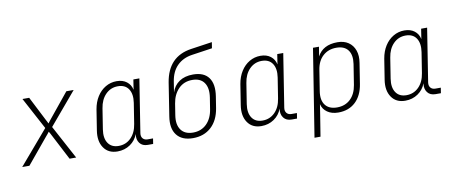

<svg xmlns="http://www.w3.org/2000/svg" viewBox="-76 -1069 3751 1577"><g transform="rotate(-10 1800.0 -280.0)"><path d="M31 0 273 -283 130 -550H186L288 -350Q293 -342 297.5 -332Q302 -322 306 -315Q311 -322 319 -332.5Q327 -343 333 -350L496 -550H557L330 -281L481 0H426L317 -210Q313 -219 306.5 -230Q300 -241 296 -248Q291 -241 282 -230Q273 -219 265 -210L91 0Z M825 10Q749 10 711 -45.5Q673 -101 687 -189L714 -360Q724 -420 752.5 -465Q781 -510 823.5 -535Q866 -560 916 -560Q967 -560 1000 -534.5Q1033 -509 1042 -466L1055 -550H1105L1035 -105Q1031 -78 1045 -61.5Q1059 -45 1085 -45H1130L1123 0H1078Q1034 0 1011.5 -29.5Q989 -59 996 -105Q977 -53 931 -21.5Q885 10 825 10ZM842 -33Q903 -33 945 -75Q987 -117 998 -189L1025 -360Q1036 -432 1008 -474.5Q980 -517 919 -517Q859 -517 817 -474.5Q775 -432 764 -360L737 -189Q726 -117 754.5 -75Q783 -33 842 -33Z M1455 10Q1363 10 1320 -45.5Q1277 -101 1293 -200L1336 -475Q1370 -685 1565 -714L1743 -740L1735 -690L1565 -665Q1489 -654 1440.5 -606Q1392 -558 1379 -475L1365 -386Q1383 -443 1429 -474Q1475 -505 1544 -505Q1634 -505 1674 -450.5Q1714 -396 1698 -295L1683 -200Q1667 -100 1607 -45Q1547 10 1455 10ZM1463 -35Q1531 -35 1576 -79Q1621 -123 1633 -200L1648 -295Q1660 -373 1629 -417.5Q1598 -462 1530 -462Q1460 -462 1415 -416Q1370 -370 1358 -295L1343 -200Q1331 -123 1363 -79Q1395 -35 1463 -35Z M2025 10Q1949 10 1911 -45.5Q1873 -101 1887 -189L1914 -360Q1924 -420 1952.5 -465Q1981 -510 2023.5 -535Q2066 -560 2116 -560Q2167 -560 2200 -534.5Q2233 -509 2242 -466L2255 -550H2305L2235 -105Q2231 -78 2245 -61.5Q2259 -45 2285 -45H2330L2323 0H2278Q2234 0 2211.5 -29.5Q2189 -59 2196 -105Q2177 -53 2131 -21.5Q2085 10 2025 10ZM2042 -33Q2103 -33 2145 -75Q2187 -117 2198 -189L2225 -360Q2236 -432 2208 -474.5Q2180 -517 2119 -517Q2059 -517 2017 -474.5Q1975 -432 1964 -360L1937 -189Q1926 -117 1954.5 -75Q1983 -33 2042 -33Z M2437 180 2553 -550H2603L2590 -471Q2637 -560 2758 -560Q2812 -560 2849 -535Q2886 -510 2902 -465Q2918 -420 2908 -361L2881 -190Q2866 -95 2810 -42.5Q2754 10 2667 10Q2612 10 2575.5 -15.5Q2539 -41 2529 -84L2516 0L2487 180ZM2664 -33Q2731 -33 2775 -74.5Q2819 -116 2831 -190L2858 -361Q2869 -435 2838.5 -476Q2808 -517 2741 -517Q2674 -517 2629 -476Q2584 -435 2573 -361L2546 -190Q2534 -116 2565.5 -74.5Q2597 -33 2664 -33Z M3225 10Q3149 10 3111 -45.5Q3073 -101 3087 -189L3114 -360Q3124 -420 3152.5 -465Q3181 -510 3223.5 -535Q3266 -560 3316 -560Q3367 -560 3400 -534.5Q3433 -509 3442 -466L3455 -550H3505L3435 -105Q3431 -78 3445 -61.5Q3459 -45 3485 -45H3530L3523 0H3478Q3434 0 3411.5 -29.5Q3389 -59 3396 -105Q3377 -53 3331 -21.5Q3285 10 3225 10ZM3242 -33Q3303 -33 3345 -75Q3387 -117 3398 -189L3425 -360Q3436 -432 3408 -474.5Q3380 -517 3319 -517Q3259 -517 3217 -474.5Q3175 -432 3164 -360L3137 -189Q3126 -117 3154.5 -75Q3183 -33 3242 -33Z"/></g></svg>

Font: JetBrains Mono Thin
Style: Italic
Weight: 100
Italic angle: -9°
Monospace: yes
Designer: Philipp Nurullin, Konstantin Bulenkov
Foundry: JetBrains
Version: Version 2.305; ttfautohint (v1.8.4.7-5d5b)